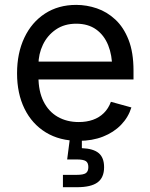

<svg xmlns="http://www.w3.org/2000/svg" viewBox="-20 -573 623 797"><path d="M306.6 11.7Q227.5 11.7 170.2 -23.4Q112.8 -58.6 81.8 -121.6Q50.8 -184.6 50.8 -268.6Q50.8 -352.5 81.1 -416.5Q111.3 -480.5 166.7 -516.6Q222.2 -552.7 296.4 -552.7Q339.8 -552.7 382.1 -538.3Q424.3 -523.9 458.7 -491.9Q493.2 -460 513.7 -407.7Q534.2 -355.5 534.2 -279.8V-243.2H110.4V-317.4H486.8L445.8 -290Q445.8 -343.8 429 -385.5Q412.1 -427.2 378.9 -450.9Q345.7 -474.6 296.4 -474.6Q247.1 -474.6 211.9 -450.4Q176.8 -426.3 158.2 -387.5Q139.6 -348.6 139.6 -304.2V-254.9Q139.6 -194.3 160.6 -152.1Q181.6 -109.9 219.5 -88.1Q257.3 -66.4 307.1 -66.4Q339.4 -66.4 365.7 -75.7Q392.1 -85 411.1 -103.8Q430.2 -122.6 440.4 -150.4L525.4 -127Q512.7 -85.9 482.4 -54.7Q452.1 -23.4 407.5 -5.9Q362.8 11.7 306.6 11.7ZM241.2 204.1V152.8H298.8Q325.7 152.8 336.2 145.8Q346.7 138.7 346.7 120.6Q346.7 102.5 336.2 95.7Q325.7 88.9 298.8 88.9H258.8L273.4 -23.4H319.8V0V42Q367.7 43.9 389.9 62.7Q412.1 81.5 412.1 121.1Q412.1 164.1 385 184.1Q357.9 204.1 299.3 204.1Z"/></svg>

Font: Atlassian Sans
Style: Regular
Weight: 400
Designer: Rasmus Andersson
Foundry: Modifications by Atlassian Pty Ltd, manufactured by rsms
Version: Version 4.001;git-9221beed3